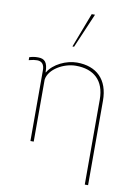

<svg xmlns="http://www.w3.org/2000/svg" viewBox="-106 -878 820 1147"><g transform="rotate(10 304.0 -305.0)"><path d="M146 -376C155 -441 242 -490 316 -490C425 -490 491 -431 491 -316V200H511V-312C511 -441 438 -510 319 -510C255 -510 177 -474 146 -420H144C144 -481 124 -500 85 -500C64 -500 53 -498 32 -492V-474C54 -480 69 -482 82 -482C111 -482 126 -464 126 -430V0H146ZM375 -810H355L275 -600H285Z"/></g></svg>

Font: Perun Thin
Style: Regular
Weight: 100
Foundry: Copyright (c) Stefan Peev, Context Ltd, 2016
Version: Version 1.089